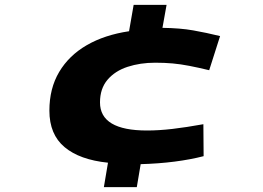

<svg xmlns="http://www.w3.org/2000/svg" viewBox="-20 -669 1085 793"><path d="M409 104 426 3Q309 -9 246.5 -61.5Q184 -114 184 -212Q184 -304 224.5 -372Q265 -440 338.5 -482.5Q412 -525 513 -540L532 -649H668L651 -554Q724 -553 778 -543.5Q832 -534 889 -520L844 -379Q798 -390 762 -397Q726 -404 693 -407Q660 -410 621 -410Q559 -410 507 -393Q455 -376 424 -339.5Q393 -303 393 -246Q393 -130 587 -130Q636 -130 692 -136.5Q748 -143 820 -156L821 -24Q767 -10 701 -1.5Q635 7 561 9L545 104Z"/></svg>

Font: Georama ExtraExtended
Style: Bold Italic
Weight: 700
Width: 8
Italic angle: -9°
Designer: Jean-Baptiste Levee
Foundry: Production Type
Version: Version 1.000